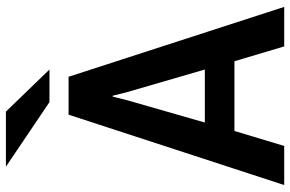

<svg xmlns="http://www.w3.org/2000/svg" viewBox="-182 -775 957 633"><g transform="rotate(-90 296.5 -458.5)"><path d="M294.4 -565.4 282.7 -518.1 209 -261.7H383.8L309.1 -518.6L297.4 -565.4ZM460 0 411.1 -164.1H181.2L131.8 0H2.9L234.9 -710.9H359.9L590.3 0ZM383.8 -773.9H276.4L63.5 -917.5H245.1Z"/></g></svg>

Font: Ufes Sans SemiBold
Style: Regular
Weight: 600
Designer: Ricardo Esteves & Filipe Motta
Foundry: ProDesignUfes - Ricardo Esteves, Filipe Motta (This is a derivative work, based on Roboto family, by Christian Robertson
Version: Version 2.0